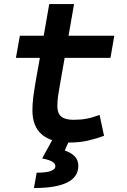

<svg xmlns="http://www.w3.org/2000/svg" viewBox="-20 -694 626 948"><path d="M320.8 9.8Q232.4 9.8 186.3 -30.3Q140.1 -70.3 140.1 -148.4Q140.1 -180.7 143.8 -210.9Q147.5 -241.2 156.7 -295.4L176.8 -408.2H58.6L78.1 -517.6H195.8L223.1 -673.8H345.7L318.4 -517.6H544.4L525.4 -408.2H299.3L279.3 -295.4Q271 -248 267.1 -222.7Q263.2 -197.3 263.2 -169.9Q263.2 -134.8 282.2 -118.7Q301.3 -102.5 342.8 -102.5Q378.9 -102.5 406.5 -107.7Q434.1 -112.8 471.7 -126.5L493.7 -23.4Q456.5 -9.8 415.5 0Q374.5 9.8 320.8 9.8ZM147.5 234.4 161.1 158.7Q253.4 158.7 253.4 126Q253.4 100.1 188 88.4L249.5 -23.9L321.3 1L299.8 48.8Q333 61 349.9 79.1Q366.7 97.2 366.7 125Q366.7 234.4 147.5 234.4Z"/></svg>

Font: Cascadia Code PL SemiBold
Style: Italic
Weight: 600
Italic angle: -10°
Monospace: yes
Designer: Aaron Bell
Foundry: Saja Typeworks
Version: Version 2404.023; ttfautohint (v1.8.4)